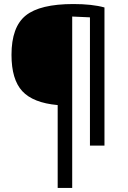

<svg xmlns="http://www.w3.org/2000/svg" viewBox="-20 -722 633 952"><path d="M266 210V-201Q144 -212 90.5 -270Q37 -328 37 -450Q37 -588 107.5 -645Q178 -702 344 -702Q437 -702 498 -685V0H426V-636Q406 -637 338 -640V210Z"/></svg>

Font: Exo 2.0 Medium
Style: Regular
Weight: 500
Designer: Natanael Gama
Version: Version 1.001;PS 001.001;hotconv 1.0.70;makeotf.lib2.5.58329